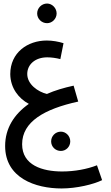

<svg xmlns="http://www.w3.org/2000/svg" viewBox="-20 -794 626 1085"><path d="M246 -663C275 -663 300 -688 300 -718C300 -748 275 -774 246 -774C215 -774 190 -748 190 -718C190 -688 215 -663 246 -663ZM328 271C413 271 508 248 557 224L528 140C472 162 401 175 331 175C220 175 105 140 105 21C105 -106 230 -178 422 -220L396 -310C341 -298 290 -283 245 -263C195 -275 134 -317 134 -376C134 -429 178 -470 247 -470C271 -470 298 -466 321 -460L339 -550C310 -559 277 -565 244 -565C136 -565 38 -497 38 -375C39 -296 86 -237 143 -207C59 -148 9 -68 9 31C9 212 180 271 328 271ZM324 59C353 59 377 35 377 5C377 -25 353 -50 324 -50C293 -50 269 -25 269 5C269 35 293 59 324 59Z"/></svg>

Font: Noto Sans Arabic UI SmCn Md
Style: Regular
Weight: 500
Width: 4
Designer: Monotype Design Team, Nadine Chahine and Nizar Qandah
Foundry: Monotype Imaging Inc.
Version: Version 2.010